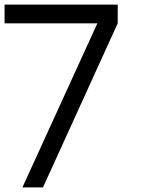

<svg xmlns="http://www.w3.org/2000/svg" viewBox="-20 -820 615 840"><path d="M406 -718 78 0H168L495 -718V-800H0V-718Z"/></svg>

Font: MintSans
Style: Regular
Weight: 400
Version: Version 2.0